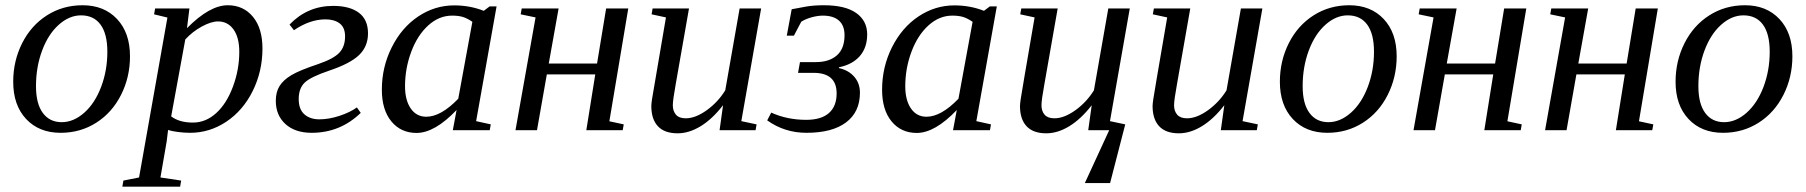

<svg xmlns="http://www.w3.org/2000/svg" viewBox="-20 -491 6809 724"><path d="M115.7 -166Q115.7 -100.1 141.4 -65.2Q167 -30.3 212.9 -30.3Q257.3 -30.3 297.6 -65.9Q337.9 -101.6 361.3 -163.3Q384.8 -225.1 384.8 -295.9Q384.8 -363.3 359.1 -398.2Q333.5 -433.1 285.6 -433.1Q241.2 -433.1 201.4 -397.5Q161.6 -361.8 138.7 -300Q115.7 -238.3 115.7 -166ZM208.5 9.8Q127.4 9.8 78.6 -42.2Q29.8 -94.2 29.8 -182.6Q29.8 -261.2 63.5 -328.1Q97.2 -395 157 -433.1Q216.8 -471.2 291.5 -471.2Q372.6 -471.2 421.4 -419.2Q470.2 -367.2 470.2 -278.8Q470.2 -200.2 436.5 -133.3Q402.8 -66.4 343 -28.3Q283.2 9.8 208.5 9.8Z M613.8 -1 608.4 43 585 178.2 663.1 189.9 659.2 212.9H441.4L445.3 189.9L504.4 178.2L611.3 -424.8L561 -437L564.9 -459H694.3L685.1 -384.8Q770.5 -471.2 838.9 -471.2Q897.9 -471.2 933.8 -427.7Q969.7 -384.3 969.7 -308.1Q969.7 -222.2 933.1 -148.2Q896.5 -74.2 833.5 -32.2Q770.5 9.8 696.8 9.8Q674.3 9.8 650.1 6.6Q626 3.4 613.8 -1ZM625.5 -52.2Q655.8 -28.8 707.5 -28.8Q755.9 -28.8 795.2 -64.5Q834.5 -100.1 858.4 -164.3Q882.3 -228.5 882.3 -295.4Q882.3 -349.6 860.6 -379.9Q838.9 -410.2 802.2 -410.2Q776.4 -410.2 741.2 -391.1Q706.1 -372.1 678.7 -342.3Z M1367.7 -365.2Q1367.7 -315.9 1334 -283.4Q1300.3 -251 1221.2 -224.6Q1150.4 -200.7 1128.4 -179Q1106.4 -157.2 1106.4 -117.7Q1106.4 -78.6 1127.9 -59.8Q1149.4 -41 1184.1 -41Q1220.2 -41 1260.3 -54.2Q1300.3 -67.4 1325.7 -85.9L1340.3 -65.4Q1262.7 9.8 1155.3 9.8Q1092.8 9.8 1056.4 -23.2Q1020 -56.2 1020 -110.8Q1020 -144 1034.2 -166.7Q1048.3 -189.5 1079.1 -207.8Q1109.9 -226.1 1180.2 -249.5Q1237.3 -269 1259.3 -292Q1281.2 -314.9 1281.2 -354Q1281.2 -387.2 1261 -402.6Q1240.7 -418 1207.5 -418Q1148.4 -418 1088.4 -377L1071.8 -398.4Q1139.6 -468.8 1236.3 -468.8Q1298.8 -468.8 1333.3 -442.9Q1367.7 -417 1367.7 -365.2Z M1775.4 -34.2 1830.6 -22 1826.7 0H1687.5L1701.7 -76.2Q1619.1 10.3 1550.8 10.3Q1491.7 10.3 1455.8 -33.2Q1419.9 -76.7 1419.9 -152.8Q1419.9 -238.3 1457.3 -312.7Q1494.6 -387.2 1557.1 -429Q1619.6 -470.7 1692.9 -470.7Q1752 -470.7 1804.2 -450.2L1826.2 -466.8H1852.5ZM1761.2 -408.7Q1742.2 -421.9 1725.6 -427Q1709 -432.1 1684.6 -432.1Q1635.7 -432.1 1595 -395.3Q1554.2 -358.4 1530.8 -295.9Q1507.3 -233.4 1507.3 -165.5Q1507.3 -113.3 1528.8 -82Q1550.3 -50.8 1587.4 -50.8Q1642.6 -50.8 1708 -118.7Z M2349.1 -459 2277.8 -33.7 2332 -22 2328.1 0H2190.9L2224.6 -210.4H2042L2004.9 0H1923.8L1999.5 -425.3L1943.4 -437L1947.3 -459H2086.4L2049.3 -251.5H2231.4L2265.6 -459Z M2517.1 -94.2Q2517.1 -72.3 2528.8 -58.6Q2540.5 -44.9 2565.9 -44.9Q2602.5 -44.9 2645 -75.4Q2687.5 -106 2714.8 -150.4L2769 -459H2850.1L2775.4 -34.2L2833 -22L2829.1 0H2693.4L2706.5 -94.2Q2666 -42 2622.1 -15.1Q2578.1 11.7 2535.2 11.7Q2485.8 11.7 2460.9 -14.9Q2436 -41.5 2436 -91.3Q2436 -98.6 2438.7 -117.4Q2441.4 -136.2 2491.2 -425.3L2437 -437L2440.9 -459H2578.1L2528.3 -175.3Q2517.1 -113.8 2517.1 -94.2Z M3143.1 -234.4Q3180.2 -226.1 3201.4 -201.4Q3222.7 -176.8 3222.7 -141.6Q3222.7 -68.8 3170.4 -29.5Q3118.2 9.8 3021 9.8Q2938.5 9.8 2873 -37.1L2888.2 -66.4Q2948.2 -39.1 3020 -39.1Q3076.7 -39.1 3105.7 -64.7Q3134.8 -90.3 3134.8 -138.7Q3134.8 -216.3 3047.9 -216.3H2989.3L2996.6 -256.8H3055.7Q3106.9 -256.8 3135.7 -282.2Q3164.6 -307.6 3164.6 -358.4Q3164.6 -394.5 3143.6 -413.3Q3122.6 -432.1 3082.5 -432.1Q3064 -432.1 3041.3 -426Q3018.6 -419.9 3001.5 -409.2L2973.6 -356.4H2946.8L2965.3 -456.1Q2993.7 -461.9 3022 -466.6Q3050.3 -471.2 3086.4 -471.2Q3167.5 -471.2 3208.7 -441.9Q3250 -412.6 3250 -361.3Q3250 -311.5 3222.2 -279.5Q3194.3 -247.6 3143.6 -237.3Z M3661.6 -34.2 3716.8 -22 3712.9 0H3573.7L3587.9 -76.2Q3505.4 10.3 3437 10.3Q3377.9 10.3 3342 -33.2Q3306.2 -76.7 3306.2 -152.8Q3306.2 -238.3 3343.5 -312.7Q3380.9 -387.2 3443.4 -429Q3505.9 -470.7 3579.1 -470.7Q3638.2 -470.7 3690.4 -450.2L3712.4 -466.8H3738.8ZM3647.5 -408.7Q3628.4 -421.9 3611.8 -427Q3595.2 -432.1 3570.8 -432.1Q3522 -432.1 3481.2 -395.3Q3440.4 -358.4 3417 -295.9Q3393.6 -233.4 3393.6 -165.5Q3393.6 -113.3 3415 -82Q3436.5 -50.8 3473.6 -50.8Q3528.8 -50.8 3594.2 -118.7Z M3907.2 -94.2Q3907.2 -72.3 3918.9 -58.6Q3930.7 -44.9 3956.1 -44.9Q3992.7 -44.9 4035.2 -75.4Q4077.6 -106 4105 -150.4L4159.2 -459H4240.2L4165.5 -34.2L4223.1 -22L4166 199.2H4070.8L4162.6 0H4083.5L4096.7 -94.2Q4056.2 -42 4012.2 -15.1Q3968.3 11.7 3925.3 11.7Q3876 11.7 3851.1 -14.9Q3826.2 -41.5 3826.2 -91.3Q3826.2 -98.6 3828.9 -117.4Q3831.5 -136.2 3881.3 -425.3L3827.1 -437L3831.1 -459H3968.3L3918.5 -175.3Q3907.2 -113.8 3907.2 -94.2Z M4407.2 -94.2Q4407.2 -72.3 4418.9 -58.6Q4430.7 -44.9 4456.1 -44.9Q4492.7 -44.9 4535.2 -75.4Q4577.6 -106 4605 -150.4L4659.2 -459H4740.2L4665.5 -34.2L4723.1 -22L4719.2 0H4583.5L4596.7 -94.2Q4556.2 -42 4512.2 -15.1Q4468.3 11.7 4425.3 11.7Q4376 11.7 4351.1 -14.9Q4326.2 -41.5 4326.2 -91.3Q4326.2 -98.6 4328.9 -117.4Q4331.5 -136.2 4381.3 -425.3L4327.1 -437L4331.1 -459H4468.3L4418.5 -175.3Q4407.2 -113.8 4407.2 -94.2Z M4892.1 -166Q4892.1 -100.1 4917.7 -65.2Q4943.4 -30.3 4989.3 -30.3Q5033.7 -30.3 5074 -65.9Q5114.3 -101.6 5137.7 -163.3Q5161.1 -225.1 5161.1 -295.9Q5161.1 -363.3 5135.5 -398.2Q5109.9 -433.1 5062 -433.1Q5017.6 -433.1 4977.8 -397.5Q4938 -361.8 4915 -300Q4892.1 -238.3 4892.1 -166ZM4984.9 9.8Q4903.8 9.8 4855 -42.2Q4806.2 -94.2 4806.2 -182.6Q4806.2 -261.2 4839.8 -328.1Q4873.5 -395 4933.3 -433.1Q4993.2 -471.2 5067.9 -471.2Q5148.9 -471.2 5197.8 -419.2Q5246.6 -367.2 5246.6 -278.8Q5246.6 -200.2 5212.9 -133.3Q5179.2 -66.4 5119.4 -28.3Q5059.6 9.8 4984.9 9.8Z M5735.4 -459 5664.1 -33.7 5718.3 -22 5714.4 0H5577.1L5610.8 -210.4H5428.2L5391.1 0H5310.1L5385.7 -425.3L5329.6 -437L5333.5 -459H5472.7L5435.5 -251.5H5617.7L5651.9 -459Z M6231.4 -459 6160.2 -33.7 6214.4 -22 6210.4 0H6073.2L6106.9 -210.4H5924.3L5887.2 0H5806.2L5881.8 -425.3L5825.7 -437L5829.6 -459H5968.8L5931.6 -251.5H6113.8L6147.9 -459Z M6384.3 -166Q6384.3 -100.1 6409.9 -65.2Q6435.5 -30.3 6481.4 -30.3Q6525.9 -30.3 6566.2 -65.9Q6606.4 -101.6 6629.9 -163.3Q6653.3 -225.1 6653.3 -295.9Q6653.3 -363.3 6627.7 -398.2Q6602.1 -433.1 6554.2 -433.1Q6509.8 -433.1 6470 -397.5Q6430.2 -361.8 6407.2 -300Q6384.3 -238.3 6384.3 -166ZM6477.1 9.8Q6396 9.8 6347.2 -42.2Q6298.3 -94.2 6298.3 -182.6Q6298.3 -261.2 6332 -328.1Q6365.7 -395 6425.5 -433.1Q6485.4 -471.2 6560.1 -471.2Q6641.1 -471.2 6689.9 -419.2Q6738.8 -367.2 6738.8 -278.8Q6738.8 -200.2 6705.1 -133.3Q6671.4 -66.4 6611.6 -28.3Q6551.8 9.8 6477.1 9.8Z"/></svg>

Font: Tinos
Style: Italic
Weight: 400
Italic angle: -16.333°
Designer: Steve Matteson
Foundry: Monotype Imaging Inc.
Version: Version 1.32